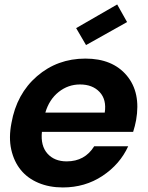

<svg xmlns="http://www.w3.org/2000/svg" viewBox="-20 -823 657 852"><path d="M335 -448.2Q282.2 -448.2 240.2 -414.8Q198.2 -381.3 181.2 -323.2H444.8Q453.6 -380.9 422.1 -414.6Q390.6 -448.2 335 -448.2ZM548.8 -173.8Q512.2 -93.8 434.8 -42.5Q357.4 8.8 258.8 8.8Q198.7 8.8 150.6 -11.5Q102.5 -31.7 72.3 -68.8Q42 -106 30 -158.9Q18.1 -211.9 30.8 -276.9Q53.7 -406.7 144.3 -484.9Q234.9 -563 358.9 -563Q479.5 -563 542.5 -487.8Q605.5 -412.6 584 -290Q579.1 -263.7 570.8 -237.8H166Q159.7 -176.3 190.4 -141.6Q221.2 -106.9 275.9 -106.9Q356.4 -106.9 397.9 -173.8ZM500 -803.2 543.9 -725.1 361.8 -623 317.9 -698.2Z"/></svg>

Font: SVN-Poppins SemiBold
Style: Italic
Weight: 600
Italic angle: -10°
Designer: Ninad Kale (Devanagari), Jonny Pinhorn (Latin)
Foundry: Indian Type Foundry
Version: Version 3.002 2017